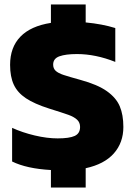

<svg xmlns="http://www.w3.org/2000/svg" viewBox="-20 -750 595 856"><path d="M207 8Q99 2 34 -30V-180Q80 -159 135 -146Q190 -133 237 -133Q289 -133 313 -144Q337 -155 337 -184Q337 -204 323.5 -216.5Q310 -229 285 -238Q260 -247 199 -266Q133 -287 95.5 -312Q58 -337 41.5 -372.5Q25 -408 25 -461Q25 -539 71 -586.5Q117 -634 207 -648V-730H362V-650Q436 -643 494 -625V-474Q406 -509 323 -509Q273 -509 245 -499Q217 -489 217 -462Q217 -445 228 -434.5Q239 -424 263 -416Q287 -408 338 -394Q415 -373 456.5 -343.5Q498 -314 514 -276Q530 -238 530 -184Q530 -114 487.5 -66Q445 -18 362 0V86H207Z"/></svg>

Font: Kanit Bold
Style: Regular
Weight: 700
Designer: Katatrad Team
Foundry: CadsonDemak
Version: Version 1.000